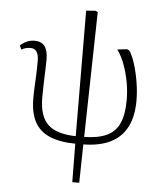

<svg xmlns="http://www.w3.org/2000/svg" viewBox="-60 -750 837 1020"><g transform="rotate(5 358.0 -240.0)"><path d="M364 219 362 14Q278 13 224 -10.5Q170 -34 144.5 -82.5Q119 -131 119 -206Q119 -239 120.5 -268Q122 -297 123.5 -330Q125 -363 125 -407Q125 -439 114 -455.5Q103 -472 82 -472Q68 -472 56.5 -469Q45 -466 33 -459L23 -481Q44 -498 61.5 -505Q79 -512 100 -512Q136 -512 153.5 -489Q171 -466 171 -419Q171 -391 170 -369Q169 -347 168.5 -326.5Q168 -306 167 -279.5Q166 -253 166 -215Q166 -116 212 -72Q258 -28 361 -26L358 -695L407 -699L420 -693L406 -26Q481 -27 527 -49Q573 -71 593.5 -118Q614 -165 614 -240Q614 -290 605 -338Q596 -386 580 -429Q564 -472 541 -504L593 -510L605 -504Q621 -481 635 -437Q649 -393 657.5 -341Q666 -289 666 -242Q666 -158 637 -101.5Q608 -45 550 -16Q492 13 405 14L401 219Z"/></g></svg>

Font: Literata 18pt ExtraLight
Style: Regular
Weight: 250
Designer: Latin by Veronika Burian and Jose Scaglione. Greek by Irene Vlachou. Cyrillic by Vera Evstafieva.
Foundry: TypeTogether
Version: Version 3.103;gftools[0.9.29]